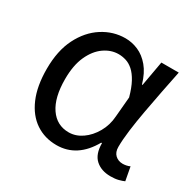

<svg xmlns="http://www.w3.org/2000/svg" viewBox="-128 -702 881 861"><g transform="rotate(30 312.5 -272.0)"><path d="M260 13Q199 13 152 -18.5Q105 -50 78.5 -111.5Q52 -173 52 -262Q52 -356 85 -421.5Q118 -487 172.5 -522Q227 -557 290 -557Q324 -557 356.5 -543Q389 -529 415.5 -497.5Q442 -466 457 -414H460L483 -543H573Q562 -490 550.5 -431Q539 -372 528.5 -314.5Q518 -257 511.5 -206.5Q505 -156 505 -119Q505 -92 520.5 -77.5Q536 -63 559 -63Q568 -63 578 -65Q588 -67 596 -71L609 -1Q598 4 581 8.5Q564 13 540 13Q492 13 462.5 -13.5Q433 -40 433 -97H429Q367 13 260 13ZM279 -64Q315 -64 347.5 -86.5Q380 -109 402 -147.5Q424 -186 427 -232L436 -335Q424 -379 408.5 -407.5Q393 -436 375 -452Q357 -468 337.5 -474Q318 -480 299 -480Q260 -480 225 -455.5Q190 -431 168 -383Q146 -335 146 -263Q146 -168 181.5 -116Q217 -64 279 -64Z"/></g></svg>

Font: guzrati15
Style: Regular
Weight: 400
Designer: Jelle Bosma - Monotype Design Team
Foundry: Monotype Imaging Inc.
Version: Version 2.006